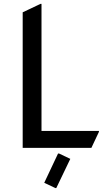

<svg xmlns="http://www.w3.org/2000/svg" viewBox="-20 -767 538 996"><path d="M97.7 0V-703.1L190.4 -747.1H195.3V-87.9H493.2V-83L454.1 0ZM286.1 29.3 344.7 57.1 272 208.5H267.1L209.5 181.2L281.2 29.3Z"/></svg>

Font: Nova Square
Style: Book
Weight: 400
Designer: Wojciech Kalinowski "wmk69" (wmk69@o2.pl)
Foundry: Wojciech Kalinowski "wmk69" (wmk69@o2.pl)
Version: Version 3.1.0; 2021-05-23